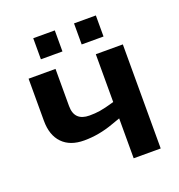

<svg xmlns="http://www.w3.org/2000/svg" viewBox="-128 -809 855 916"><g transform="rotate(-20 300.0 -351.0)"><path d="M190.9 -528.3V-339.8Q190.9 -263.7 268.1 -263.7Q296.4 -263.7 321.5 -267.6Q346.7 -271.5 395.5 -285.6V-528.3H532.7V0H395.5V-202.6L354 -188Q279.3 -160.6 203.6 -160.6Q132.3 -160.6 93.3 -200.9Q54.2 -241.2 54.2 -314.5V-528.3ZM348.1 -595.2V-702.1H459V-595.2ZM141.1 -595.2V-702.1H250.5V-595.2Z"/></g></svg>

Font: Liberation Mono
Style: Bold
Weight: 700
Monospace: yes
Designer: Steve Matteson
Foundry: Ascender Corporation
Version: Version 2.1.5